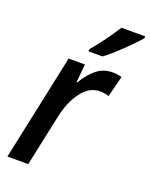

<svg xmlns="http://www.w3.org/2000/svg" viewBox="-144 -843 720 919"><g transform="rotate(20 216.5 -383.0)"><path d="M125 -541H208L199 -448H203Q233 -498 267 -524.5Q301 -551 347 -551Q372 -551 393 -544L366 -438Q341 -445 321 -445Q266 -445 227 -392Q188 -339 172 -262L116 0H10ZM203 -617Q262 -687 312 -766H433V-757Q410 -729 358 -679Q306 -629 274 -606H202Z"/></g></svg>

Font: Noto Sans UI NarrowMedium
Style: Italic
Weight: 500
Width: 4
Italic angle: -12°
Designer: Monotype Design Team
Foundry: Monotype Imaging Inc.
Version: Version 1.001